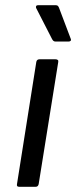

<svg xmlns="http://www.w3.org/2000/svg" viewBox="-20 -715 292 735"><path d="M53 0Q43 0 45 -10L119 -478Q121 -488 131 -488H193Q198 -488 201 -485.5Q204 -483 203 -478L128 -10Q127 -6 124.5 -3Q122 0 117 0ZM192 -556Q187 -556 184 -559Q181 -562 179 -566L118 -685Q117 -689 118.5 -692Q120 -695 125 -695H194Q199 -695 201.5 -692.5Q204 -690 206 -685L251 -566Q253 -562 250.5 -559Q248 -556 243 -556Z"/></svg>

Font: Sofia Sans Hairline
Style: Italic
Weight: 1
Italic angle: -9°
Designer: Botio Nikoltchev, Ani Petrova
Foundry: lettersoup
Version: Version 4.102